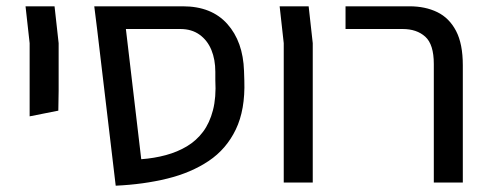

<svg xmlns="http://www.w3.org/2000/svg" viewBox="-20 -579 1554 609"><path d="M74 -210V-291V-442L61 -559H153L166 -442V-291L165 -228Z M347 10 288 -487 374 -532 428 -74Q469 -77 506 -87Q543 -97 573 -115Q603 -133 624 -161Q645 -189 655.5 -229.5Q666 -270 663 -325V-351Q663 -390 650.5 -420.5Q638 -451 613 -469Q588 -487 552 -487H288L279 -559H560Q651 -559 701 -503Q751 -447 754 -354L755 -323Q758 -231 728 -168.5Q698 -106 642 -68.5Q586 -31 510.5 -12.5Q435 6 347 10Z M880 0V-442L867 -559H959L972 -442V0Z M1356 0V-376Q1356 -438 1329 -462.5Q1302 -487 1257 -487H1076V-559H1279Q1329 -559 1367 -540.5Q1405 -522 1426.5 -481Q1448 -440 1448 -372V0Z"/></svg>

Font: Assistant Medium
Style: Regular
Weight: 500
Designer: Hebrew By Ben Nathan, Latin by Paul Hunt
Version: Version 3.000